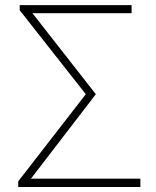

<svg xmlns="http://www.w3.org/2000/svg" viewBox="-20 -746 621 766"><path d="M52.7 0V-22.5L322.3 -370.1L58.6 -705.1V-725.6H504.9V-693.4H109.4L362.3 -370.1L103.5 -33.2H540V0Z"/></svg>

Font: Gen Shin Gothic ExtraLight
Style: Regular
Weight: 100
Designer: [Source Han Sans]
Ryoko NISHIZUKA  (kana & ideographs); Paul D. Hunt (Latin, Greek & Cyrillic); Wenlong ZHANG  (bopomofo
Version: Version 1.002.20150607